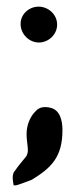

<svg xmlns="http://www.w3.org/2000/svg" viewBox="-20 -426 226 578"><path d="M21 93V94C16 106 19 119 21 132H28C32 132 76 115 76 115C133 80 168 48 168 -34C168 -63 161 -96 130 -102C117 -105 99 -105 88 -92C71 -76 60 -50 60 -22C60 4 68 28 61 40V41C58 48 42 63 22 92ZM42 -354C42 -323 68 -298 97 -298C126 -298 152 -322 152 -352C152 -382 126 -406 96 -406C68 -406 42 -384 42 -354Z"/></svg>

Font: SolarCharger
Style: 750
Weight: 700
Designer: Mew Too
Foundry: Cannot Into Space Fonts/KineticPlasma Fonts
Version: Version 1.100